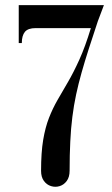

<svg xmlns="http://www.w3.org/2000/svg" viewBox="-20 -719 437 748"><path d="M140 -53.5Q140 -29 151.1 -14Q162.2 1 179 6.1Q195.8 11.2 212.4 6.1Q229 1 240.1 -14.1Q251.2 -29.2 251.2 -53.8Q251.2 -116 253.8 -167.4Q256.2 -218.8 261.9 -263.5Q267.5 -308.2 276.5 -350.4Q285.5 -392.5 297.8 -436Q310 -479.5 325.8 -528.5Q341.5 -577.5 361.2 -636.5L384.8 -699H53V-551.2H65Q65 -580.2 77 -594.9Q89 -609.5 119 -609.5H334Q312 -537 289.1 -486.5Q266.2 -436 244.5 -399Q222.8 -362 204 -329.2Q185.2 -296.5 170.9 -259.9Q156.5 -223.2 148.2 -174Q140 -124.8 140 -53.5Z"/></svg>

Font: Emberly Black
Style: Regular
Weight: 900
Designer: Rajesh Rajput
Foundry: Rajesh Rajput
Version: Version 1.000